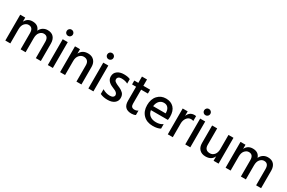

<svg xmlns="http://www.w3.org/2000/svg" viewBox="135 -1991 4883 3264"><g transform="rotate(30 2577.0 -359.0)"><path d="M766 0H668V-320Q668 -429 580 -429Q536 -429 501.5 -390Q467 -351 467 -275V0H369V-320Q369 -429 280 -429Q237 -429 202 -390Q167 -351 167 -275V0H69V-507H167V-426Q210 -514 310 -514Q424 -514 456 -416Q477 -463 517 -488.5Q557 -514 607 -514Q685 -514 725.5 -468Q766 -422 766 -341Z M952 -724Q978 -724 996 -706Q1014 -688 1014 -662.5Q1014 -637 996 -619Q978 -601 952 -601Q926 -601 908.5 -618.5Q891 -636 891 -662Q891 -688 908.5 -706Q926 -724 952 -724ZM1002 0H903V-507H1002Z M1563 0H1465V-320Q1465 -373 1438.5 -401Q1412 -429 1364 -429Q1316 -429 1279 -388.5Q1242 -348 1242 -275V0H1144V-507H1242V-420Q1287 -514 1400 -514Q1475 -514 1519 -468Q1563 -422 1563 -343Z M1748 -724Q1774 -724 1792 -706Q1810 -688 1810 -662.5Q1810 -637 1792 -619Q1774 -601 1748 -601Q1722 -601 1704.5 -618.5Q1687 -636 1687 -662Q1687 -688 1704.5 -706Q1722 -724 1748 -724ZM1798 0H1699V-507H1798Z M1929 -25V-118Q1999 -75 2074 -75Q2113 -75 2134.5 -91Q2156 -107 2156 -131Q2156 -155 2139 -172.5Q2122 -190 2104.5 -198.5Q2087 -207 2045 -225Q1926 -274 1926 -369Q1926 -436 1976 -474Q2026 -512 2104.5 -512Q2183 -512 2229 -490V-401Q2180 -430 2103 -430Q2068 -430 2047.5 -414Q2027 -398 2027 -372Q2027 -341 2053 -325Q2061 -320 2065.5 -316.5Q2070 -313 2080.5 -308Q2091 -303 2096 -300Q2111 -293 2150.5 -276Q2190 -259 2223.5 -226.5Q2257 -194 2257 -133Q2257 -72 2209 -33.5Q2161 5 2075 5Q1989 5 1929 -25Z M2544 5Q2387 5 2387 -154V-431H2308V-507H2387V-631H2486V-507H2619V-431H2486V-152Q2486 -79 2556 -79Q2597 -79 2625 -101V-13Q2592 5 2544 5Z M2803 -290H3048V-308Q3046 -365 3017 -398.5Q2988 -432 2936 -432Q2884 -432 2848 -395.5Q2812 -359 2803 -290ZM2963 5Q2845 5 2775 -66Q2705 -137 2705 -255.5Q2705 -374 2769 -443.5Q2833 -513 2931 -513Q3029 -513 3086 -452.5Q3143 -392 3143 -278Q3143 -247 3137 -213H2804Q2814 -147 2860 -112Q2906 -77 2981.5 -77Q3057 -77 3111 -115V-27Q3055 5 2963 5Z M3356 0H3258V-507H3356V-418Q3393 -512 3489 -512Q3503 -512 3520 -509V-413Q3499 -422 3473 -422Q3422 -422 3389 -377Q3356 -332 3356 -270Z M3650 -724Q3676 -724 3694 -706Q3712 -688 3712 -662.5Q3712 -637 3694 -619Q3676 -601 3650 -601Q3624 -601 3606.5 -618.5Q3589 -636 3589 -662Q3589 -688 3606.5 -706Q3624 -724 3650 -724ZM3700 0H3601V-507H3700Z M4255 0H4157V-87Q4117 6 3999 6Q3924 6 3880 -38.5Q3836 -83 3836 -161V-507H3935V-185Q3935 -133 3960.5 -105.5Q3986 -78 4037 -78Q4088 -78 4122.5 -118Q4157 -158 4157 -231V-507H4255Z M5090 0H4992V-320Q4992 -429 4904 -429Q4860 -429 4825.5 -390Q4791 -351 4791 -275V0H4693V-320Q4693 -429 4604 -429Q4561 -429 4526 -390Q4491 -351 4491 -275V0H4393V-507H4491V-426Q4534 -514 4634 -514Q4748 -514 4780 -416Q4801 -463 4841 -488.5Q4881 -514 4931 -514Q5009 -514 5049.5 -468Q5090 -422 5090 -341Z"/></g></svg>

Font: Hind Kochi Medium
Style: Regular
Weight: 500
Designer: Dhruvi Tolia
Foundry: Indian Type Foundry
Version: Version 0.702;PS 1.0;hotconv 1.0.81;makeotf.lib2.5.63406